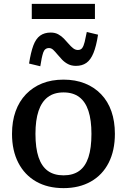

<svg xmlns="http://www.w3.org/2000/svg" viewBox="-20 -959 656 991"><path d="M573 -268Q573 -182 541 -119Q509 -56 449 -22Q389 12 308 12Q226 12 166.5 -22Q107 -56 74.5 -119Q42 -182 42 -268Q42 -333 60.5 -384.5Q79 -436 114 -472.5Q149 -509 197.5 -528.5Q246 -548 308 -548Q369 -548 418 -528.5Q467 -509 502 -472.5Q537 -436 555 -384.5Q573 -333 573 -268ZM163 -268Q163 -195 179 -147.5Q195 -100 227 -77Q259 -54 308 -54Q357 -54 389 -77Q421 -100 436.5 -147.5Q452 -195 452 -268Q452 -339 436.5 -386.5Q421 -434 389 -458Q357 -482 308 -482Q259 -482 227 -458Q195 -434 179 -386.5Q163 -339 163 -268ZM372 -619Q349 -619 331.5 -628Q314 -637 300.5 -651Q287 -665 276 -678.5Q265 -692 255 -701.5Q245 -711 233 -711Q211 -711 203 -687.5Q195 -664 188 -617L130 -631Q139 -689 152 -724Q165 -759 187 -775Q209 -791 242 -791Q264 -791 280.5 -782Q297 -773 310 -759.5Q323 -746 334.5 -732.5Q346 -719 357.5 -710Q369 -701 382 -701Q397 -701 404.5 -711.5Q412 -722 417 -742.5Q422 -763 428 -794L486 -780Q477 -721 462.5 -685.5Q448 -650 426 -634.5Q404 -619 372 -619ZM144 -939H470V-861H144Z"/></svg>

Font: Roboto Serif SemiCondensed Medium
Style: Regular
Weight: 500
Width: 4
Designer: Greg Gazdowicz
Foundry: Commercial Type
Version: Version 1.007